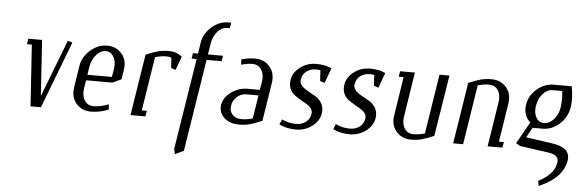

<svg xmlns="http://www.w3.org/2000/svg" viewBox="-49 -737 3324 1097"><g transform="rotate(5 1612.5 -188.0)"><path d="M85 -352.1 89.8 -383.8H168.9L189.9 -64L315.9 -392.1L342.8 -383.8L195.8 0H136.2L112.8 -352.1Z M373 -107.4Q373 -117.7 374.5 -127.9L394.5 -255.9Q402.8 -307.6 446.8 -345.7Q490.7 -383.8 542.5 -383.8Q589.8 -383.8 620.6 -353Q651.4 -322.3 651.4 -276.4Q651.4 -269.5 649.4 -255.9L640.6 -199.2L590.3 -175.8H439.5L431.6 -127.9Q430.2 -117.7 430.2 -108.4Q430.2 -75.2 447.3 -53.7Q464.4 -32.2 493.7 -32.2Q535.2 -32.2 580.6 -50.8L583.5 -21Q533.2 0 481.4 0Q434.1 0 403.6 -30.5Q373 -61 373 -107.4ZM444.3 -208H584.5L592.8 -255.9Q594.2 -266.1 594.2 -275.9Q594.2 -308.6 578.6 -330.3Q563 -352.1 537.6 -352.1Q507.8 -352.1 483.2 -324.2Q458.5 -296.4 451.7 -255.9Z M709.5 0 765.1 -351.1Q807.6 -369.6 835.2 -376.7Q862.8 -383.8 897.5 -383.8Q942.4 -383.8 972.2 -356.9L943.4 -279.8L917.5 -288.1L913.6 -346.2Q901.9 -352.1 885.3 -352.1Q854.5 -352.1 820.3 -341.8L771.5 -32.2H800.3L795.4 0Z M975.1 170.9 1058.1 -352.1H1029.3L1034.2 -383.8H1063.5L1073.2 -448.2Q1081.5 -500 1125.2 -538.1Q1168.9 -576.2 1220.2 -576.2H1237.3L1231.4 -543.9H1215.3Q1185.5 -543.9 1161.4 -516.6Q1137.2 -489.3 1130.4 -448.2L1120.1 -383.8H1206.5L1201.2 -352.1H1115.2L1031.2 176.8L981.4 200.2Z M1219.2 -90.3Q1219.2 -95.2 1220.2 -104Q1227.1 -146 1269.3 -177Q1311.5 -208 1363.3 -208H1433.1L1441.4 -255.9Q1442.9 -266.1 1442.9 -275.4Q1442.9 -308.6 1425.8 -330.3Q1408.7 -352.1 1379.4 -352.1Q1349.1 -352.1 1314.5 -341.8L1312.5 -372.1Q1351.6 -383.8 1391.1 -383.8Q1439 -383.8 1469.5 -353Q1500 -322.3 1500 -276.4Q1500 -266.1 1498.5 -255.9L1463.4 -33.2Q1420.4 -14.6 1392.6 -7.3Q1364.7 0 1330.1 0Q1282.2 0 1250.7 -25.9Q1219.2 -51.8 1219.2 -90.3ZM1276.4 -92.3Q1276.4 -65.4 1294.2 -48.8Q1312 -32.2 1343.3 -32.2Q1374.5 -32.2 1407.2 -42L1428.2 -175.8H1358.4Q1328.6 -175.8 1305.2 -155Q1281.7 -134.3 1277.3 -104Q1276.4 -96.2 1276.4 -92.3Z M1562 -21 1574.2 -50.8Q1613.3 -32.2 1655.3 -32.2Q1689.9 -32.2 1712.4 -50Q1734.9 -67.9 1739.3 -96.2Q1739.7 -98.6 1739.7 -103.5Q1739.7 -118.7 1729.5 -131.1Q1719.2 -143.6 1703.9 -151.9Q1688.5 -160.2 1670.7 -170.9Q1652.8 -181.6 1637.5 -192.4Q1622.1 -203.1 1611.8 -221.2Q1601.6 -239.3 1601.6 -261.7Q1601.6 -270.5 1603 -279.8Q1609.9 -323.2 1649.7 -353.5Q1689.5 -383.8 1741.2 -383.8Q1794.4 -383.8 1830.1 -366.2L1798.3 -279.8L1772 -288.1L1768.1 -350.1Q1760.3 -352.1 1743.2 -352.1Q1709.5 -352.1 1687.5 -334.2Q1665.5 -316.4 1661.1 -288.1Q1660.6 -285.6 1660.6 -280.3Q1660.6 -262.7 1674.8 -248.5Q1689 -234.4 1709.5 -223.6Q1730 -212.9 1750.2 -200.9Q1770.5 -189 1784.7 -168.7Q1798.8 -148.4 1798.8 -122.1Q1798.8 -113.8 1797.4 -104Q1790.5 -60.5 1750 -30.3Q1709.5 0 1657.2 0Q1604.5 0 1562 -21Z M1870.6 -21 1882.8 -50.8Q1921.9 -32.2 1963.9 -32.2Q1998.5 -32.2 2021 -50Q2043.5 -67.9 2047.9 -96.2Q2048.3 -98.6 2048.3 -103.5Q2048.3 -118.7 2038.1 -131.1Q2027.8 -143.6 2012.5 -151.9Q1997.1 -160.2 1979.2 -170.9Q1961.4 -181.6 1946 -192.4Q1930.7 -203.1 1920.4 -221.2Q1910.2 -239.3 1910.2 -261.7Q1910.2 -270.5 1911.6 -279.8Q1918.5 -323.2 1958.3 -353.5Q1998 -383.8 2049.8 -383.8Q2103 -383.8 2138.7 -366.2L2106.9 -279.8L2080.6 -288.1L2076.7 -350.1Q2068.8 -352.1 2051.8 -352.1Q2018.1 -352.1 1996.1 -334.2Q1974.1 -316.4 1969.7 -288.1Q1969.2 -285.6 1969.2 -280.3Q1969.2 -262.7 1983.4 -248.5Q1997.6 -234.4 2018.1 -223.6Q2038.6 -212.9 2058.8 -200.9Q2079.1 -189 2093.3 -168.7Q2107.4 -148.4 2107.4 -122.1Q2107.4 -113.8 2106 -104Q2099.1 -60.5 2058.6 -30.3Q2018.1 0 1965.8 0Q1913.1 0 1870.6 -21Z M2208.5 -107.4Q2208.5 -114.3 2210.4 -127.9L2245.1 -352.1H2217.3L2222.2 -383.8H2307.1L2267.1 -127.9Q2265.6 -120.6 2265.6 -106.4Q2265.6 -73.2 2282.5 -52.7Q2299.3 -32.2 2329.1 -32.2Q2361.8 -32.2 2394.5 -42L2448.2 -383.8H2505.4L2449.2 -33.2Q2405.8 -14.6 2378.9 -7.3Q2352.1 0 2317.4 0Q2270 0 2239.3 -30.8Q2208.5 -61.5 2208.5 -107.4Z M2560.1 0 2615.7 -351.1Q2658.2 -369.6 2685.8 -376.7Q2713.4 -383.8 2748 -383.8Q2795.4 -383.8 2825.9 -353.3Q2856.4 -322.8 2856.4 -276.4Q2856.4 -266.1 2855 -255.9L2819.8 -32.2H2848.1L2842.8 0H2757.8L2797.9 -255.9Q2799.8 -265.6 2799.8 -277.8Q2799.8 -311 2782.7 -331.5Q2765.6 -352.1 2735.8 -352.1Q2705.1 -352.1 2670.9 -341.8L2617.2 0Z M2918.5 -32.2 2988.8 -157.2Q2954.1 -187.5 2954.1 -235.4Q2954.1 -245.6 2955.6 -255.9Q2963.9 -309.1 3007.1 -346.4Q3050.3 -383.8 3103.5 -383.8H3206.5Q3214.4 -342.8 3214.4 -306.2Q3214.4 -281.2 3211.4 -264.2Q3202.1 -206.1 3158.7 -167Q3115.2 -127.9 3062.5 -127.9H3004.4L2972.7 -70.8L3124.5 -48.8Q3221.7 -34.7 3221.7 26.4Q3221.7 35.2 3220.7 40Q3216.8 65.4 3205.1 87.9Q3193.4 110.4 3178.7 126.5Q3164.1 142.6 3143.8 157.5Q3123.5 172.4 3106.2 181.6Q3088.9 190.9 3068.4 200.2L3062.5 170.9Q3098.6 154.3 3127.7 125.7Q3156.7 97.2 3162.6 58.1Q3163.1 55.2 3163.1 49.8Q3163.1 13.7 3111.8 5.9L2942.4 -18.1ZM3010.7 -233.9Q3010.7 -201.2 3026.4 -180.7Q3042 -160.2 3067.4 -160.2Q3096.7 -160.2 3122.3 -188.5Q3147.9 -216.8 3153.8 -255.9Q3157.7 -282.7 3157.7 -308.6Q3157.7 -331.1 3154.8 -352.1H3098.6Q3068.8 -352.1 3044.2 -324.2Q3019.5 -296.4 3012.7 -255.9Q3010.7 -245.6 3010.7 -233.9Z"/></g></svg>

Font: Gawaa
Style: Italic
Weight: 400
Designer: T. Christopher White
Version: Version 1.0